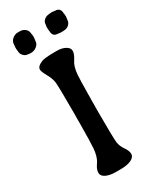

<svg xmlns="http://www.w3.org/2000/svg" viewBox="-218 -919 770 959"><g transform="rotate(-30 167.0 -439.0)"><path d="M22 -808.6 22.9 -818.4Q22.9 -837.9 37.6 -850.1Q52.2 -862.3 67.4 -862.3H83Q98.6 -862.3 111.6 -851.6Q124.5 -840.8 124.5 -824.7Q126 -819.8 126 -817.4L127 -807.1V-798.8L124.5 -781.2Q124.5 -765.1 109.9 -752.9Q95.2 -740.7 75.7 -740.7H70.3L56.6 -742.7Q45.4 -742.7 34.2 -753.9Q22.9 -765.1 22.9 -782.2L21.5 -794.4V-806.6ZM269 -754.9H252L239.7 -756.8Q209.5 -756.8 209.5 -790.5L208 -801.3V-814.9L210 -827.6Q210 -843.3 222.4 -853Q234.9 -862.8 245.1 -862.8L249 -863.8L263.7 -865.2H269.5L284.2 -863.3Q315.9 -863.3 315.9 -829.6L317.4 -822.3Q317.4 -820.3 317.4 -818.4L317.9 -812.5V-810.5L315.4 -792Q315.4 -778.8 303.5 -766.8Q291.5 -754.9 269 -754.9ZM173.3 -13.7H145.5Q110.4 -13.7 88.9 -24.4Q67.4 -35.2 67.4 -53Q67.4 -70.8 79.1 -88.9Q90.8 -106.9 94.2 -114.3Q108.4 -146 108.4 -196.8L109.4 -215.3L109.9 -234.4V-253.4L110.4 -262.7V-281.7L110.8 -300.8V-338.9L111.3 -367.2Q111.3 -526.9 108.4 -550.8Q105.5 -574.7 88.9 -604.5Q72.3 -634.3 72.3 -646Q72.3 -665.5 105 -678.2Q123.5 -685.5 182.1 -685.5H191.4Q221.7 -685.5 241.5 -674.3Q261.2 -663.1 261.2 -646.7Q261.2 -630.4 249.5 -610.8Q237.8 -591.3 235.4 -586.4Q221.7 -554.7 221.7 -504.9L220.7 -485.8Q220.7 -476.6 220.7 -467.3L219.7 -419.4V-400.4L219.2 -391.1V-353L218.8 -343.3V-324.2Q218.8 -164.1 222.2 -140.4Q225.6 -116.7 241.5 -94.2Q257.3 -71.8 257.3 -54Q257.3 -36.1 234.9 -24.9Q212.4 -13.7 173.3 -13.7Z"/></g></svg>

Font: Averia Gruesa Libre
Style: Regular
Weight: 500
Italic angle: -1.70001°
Version: Version 1.001